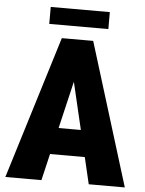

<svg xmlns="http://www.w3.org/2000/svg" viewBox="-58 -906 721 953"><g transform="rotate(5 302.5 -430.0)"><path d="M316.9 -561.5 184.6 0H4.9L224.1 -710.9H336.4ZM420.4 0 288.1 -561.5 266.1 -710.9H380.4L600.1 0ZM425.8 -265.1V-132.8H117.7V-265.1ZM450.2 -860.4V-775.9H155.8V-860.4Z"/></g></svg>

Font: Roboto Condensed Black
Style: Regular
Weight: 900
Designer: Christian Robertson
Foundry: Google
Version: Version 3.008; 2023